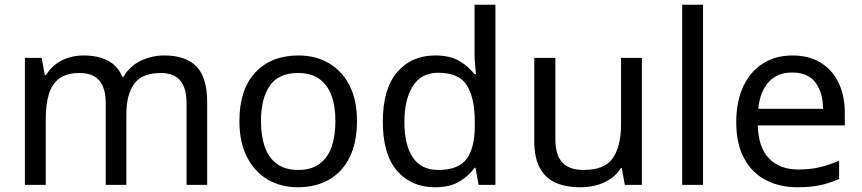

<svg xmlns="http://www.w3.org/2000/svg" viewBox="-20 -780 3635 810"><path d="M85 0V-536H156L169 -463H174Q191 -491 215.5 -509.5Q240 -528 270 -537Q300 -546 332 -546Q394 -546 435.5 -524Q477 -502 496 -456H501Q528 -502 574.5 -524Q621 -546 673 -546Q764 -546 809 -499.5Q854 -453 854 -349V0H767V-345Q767 -408 740.5 -440Q714 -472 658 -472Q580 -472 546.5 -427Q513 -382 513 -296V0H426V-345Q426 -408 399 -440Q372 -472 316 -472Q262 -472 231 -449.5Q200 -427 186.5 -384Q173 -341 173 -278V0Z M1236 10Q1165 10 1109.5 -22.5Q1054 -55 1022 -117.5Q990 -180 990 -269Q990 -402 1057 -474Q1124 -546 1239 -546Q1312 -546 1367.5 -513.5Q1423 -481 1454.5 -419.5Q1486 -358 1486 -269Q1486 -180 1455.5 -117.5Q1425 -55 1369 -22.5Q1313 10 1236 10ZM1238 -63Q1292 -63 1327 -88Q1362 -113 1378.5 -159.5Q1395 -206 1395 -269Q1395 -333 1378 -378Q1361 -423 1326.5 -447.5Q1292 -472 1237 -472Q1155 -472 1118 -418Q1081 -364 1081 -269Q1081 -206 1097.5 -159.5Q1114 -113 1149 -88Q1184 -63 1238 -63Z M1815 10Q1715 10 1655 -59.5Q1595 -129 1595 -267Q1595 -405 1655.5 -475.5Q1716 -546 1816 -546Q1878 -546 1917.5 -523Q1957 -500 1982 -467H1988Q1987 -480 1984.5 -505.5Q1982 -531 1982 -546V-760H2070V0H1999L1986 -72H1982Q1958 -38 1918 -14Q1878 10 1815 10ZM1829 -63Q1914 -63 1948.5 -109.5Q1983 -156 1983 -250V-266Q1983 -366 1950 -419.5Q1917 -473 1828 -473Q1757 -473 1721.5 -416.5Q1686 -360 1686 -265Q1686 -169 1721.5 -116Q1757 -63 1829 -63Z M2429 10Q2365 10 2321.5 -10.5Q2278 -31 2256 -74Q2234 -117 2234 -185V-536H2323V-191Q2323 -127 2352 -95Q2381 -63 2442 -63Q2531 -63 2565.5 -113Q2600 -163 2600 -257V-536H2688V0H2616L2603 -71H2599Q2582 -43 2555 -25Q2528 -7 2496 1.5Q2464 10 2429 10Z M2858 0V-760H2946V0Z M3344 10Q3268 10 3209.5 -21Q3151 -52 3118.5 -113.5Q3086 -175 3086 -264Q3086 -352 3115.5 -415Q3145 -478 3198.5 -512Q3252 -546 3323 -546Q3392 -546 3441.5 -516Q3491 -486 3517.5 -431.5Q3544 -377 3544 -304V-251H3177Q3179 -160 3223.5 -112.5Q3268 -65 3348 -65Q3399 -65 3438.5 -74.5Q3478 -84 3520 -102V-25Q3479 -7 3439 1.5Q3399 10 3344 10ZM3179 -321H3452Q3452 -389 3420.5 -431.5Q3389 -474 3322 -474Q3259 -474 3222.5 -433.5Q3186 -393 3179 -321Z"/></svg>

Font: Noto Sans Symbols
Style: Regular
Weight: 400
Designer: Monotype Design Team
Foundry: Monotype Imaging Inc.
Version: Version 2.002